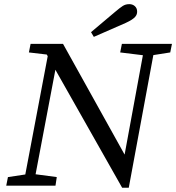

<svg xmlns="http://www.w3.org/2000/svg" viewBox="-20 -877 832 907"><path d="M9.5 0H242.1L248.2 -40.4L135.9 -55.4H116.7L17.5 -40.4L9.5 0ZM89.5 0H137.9L264.6 -668.5L216.4 -669.7L89.5 0ZM557 9.8H588.3L603.4 -84.2L277.8 -669.7H124.5L116.5 -629.3L243 -614.4L190.1 -638.5L557 9.8ZM547.7 -629.3 669.9 -614.3H689.1L784.2 -629.3L792.3 -669.7H555.8L547.7 -629.3ZM588.3 9.8 714.2 -669.7H664.9L553.9 -66.6L588.3 9.8ZM410 -725.1 423.2 -702.8C473.4 -724.7 523.5 -746.7 573.6 -768.6C621.7 -790.6 627.8 -805.8 627.8 -823C627.8 -844.1 610.8 -857.4 591.4 -857.4C566.3 -857.4 556.1 -847.5 523.1 -820.4C485.1 -788.3 448 -757.2 410 -725.1Z"/></svg>

Font: Source Serif Variable
Style: Italic
Weight: 389
Italic angle: -12°
Designer: Frank Grießhammer
Foundry: Adobe Systems Incorporated
Version: Version 3.001;hotconv 1.0.111;makeotfexe 2.5.65597